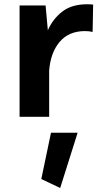

<svg xmlns="http://www.w3.org/2000/svg" viewBox="-20 -559 485 919"><path d="M224.1 76.2H351.6L268.1 340.8L177.7 297.9ZM73.7 -532.7H198.2L209 -414.1Q233.4 -469.2 278.6 -503.9Q323.7 -538.6 397.5 -538.6Q412.6 -538.6 425.8 -537.1L423.3 -406.2Q406.7 -410.2 386.7 -410.2Q309.1 -410.2 265.4 -358.4Q221.7 -306.6 215.3 -220.7V0H73.7Z"/></svg>

Font: Estedad-FD Bold
Style: Regular
Weight: 700
Designer: Amin Abedi
Version: Version 7.3